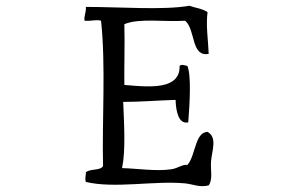

<svg xmlns="http://www.w3.org/2000/svg" viewBox="-20 -678 1040 667"><path d="M713 -116C716 -155 736 -200 701 -220C681 -219 671 -203 663 -182C653 -156 647 -122 631 -105C614 -108 598 -93 575 -90C523 -82 453 -93 404 -94C417 -155 411 -247 408 -324C468 -324 525 -329 590 -331C591 -293 600 -245 634 -253C639 -317 645 -416 631 -449C617 -452 610 -455 604 -449C605 -412 585 -394 556 -385C516 -373 458 -379 412 -383C411 -449 414 -520 412 -594C464 -616 553 -601 623 -606C642 -591 647 -556 656 -528C664 -504 676 -485 705 -491C703 -541 695 -588 701 -636C681 -649 656 -651 638 -658C546 -642 399 -654 278 -654C281 -639 270 -619 274 -606C298 -604 314 -611 331 -606C348 -451 334 -255 338 -101C328 -84 292 -93 278 -79C280 -72 274 -64 278 -46C379 -22 515 -51 623 -41C651 -38 674 -26 705 -34C720 -55 711 -87 713 -116Z"/></svg>

Font: Yuji Syuku Std R
Style: Regular
Weight: 400
Designer: Kataoka Yuji
Foundry: Kinuta Font Factory
Version: Version 3.000;hotconv 1.0.111;makeotfexe 2.5.65597